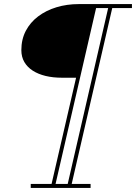

<svg xmlns="http://www.w3.org/2000/svg" viewBox="-20 -770 666 940"><path d="M130.5 150V130.5H232.5L352.5 -389.5H283Q239.5 -389.5 203.2 -398.2Q167 -407 140.5 -424Q114 -441 99.2 -466.2Q84.5 -491.5 84.5 -524.5Q84.5 -577 106.2 -618.8Q128 -660.5 166.8 -689.8Q205.5 -719 256.5 -734.5Q307.5 -750 366 -750H626V-730.5H529.5L331 130.5H423.5V150ZM252 130.5H311.5L509.5 -730.5H450.5Z"/></svg>

Font: Bodoni Moda 11pt
Style: Italic
Weight: 400
Italic angle: -13°
Version: Version 2.004